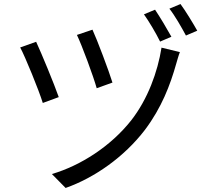

<svg xmlns="http://www.w3.org/2000/svg" viewBox="-20 -874 1040 951"><path d="M438 -727 361 -701C386 -649 443 -495 459 -437L537 -465C520 -521 460 -680 438 -727ZM871 -616 780 -638C761 -518 712 -383 630 -278C529 -150 380 -54 237 -12L305 57C447 7 595 -96 698 -231C780 -340 823 -452 853 -559C858 -575 864 -599 871 -616ZM159 -667 80 -639C104 -595 173 -426 192 -364L271 -393C248 -459 185 -611 159 -667ZM748 -826 693 -803C718 -768 753 -709 773 -668L829 -692C808 -730 771 -792 748 -826ZM874 -854 819 -831C846 -797 879 -739 901 -698L957 -722C935 -761 899 -820 874 -854Z"/></svg>

Font: Microsoft YaHei
Style: Regular
Weight: 400
Designer: Ryoko NISHIZUKA 西塚涼子 (kana, bopomofo & ideographs); Paul D. Hunt (Latin, Greek & Cyrillic); Sandoll Communications 산돌커뮤니
Foundry: Adobe
Version: Version 2.001;hotconv 1.0.111;makeotfexe 2.5.65597